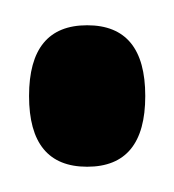

<svg xmlns="http://www.w3.org/2000/svg" viewBox="-20 -410 138 152"><path d="M49 -278Q3 -278 3 -334Q3 -390 49 -390Q95 -390 95 -334Q95 -278 49 -278Z"/></svg>

Font: Bricolage Grotesque 96pt Condensed
Style: Regular
Weight: 400
Width: 3
Designer: Mathieu Triay
Foundry: Atelier Triay
Version: Version 1.001; ttfautohint (v1.8.4.7-5d5b);gftools[0.9.33.de